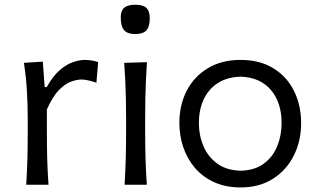

<svg xmlns="http://www.w3.org/2000/svg" viewBox="-20 -790 1361 821"><path d="M92.1 0H187.4Q183.3 -57.8 181.9 -111.1Q180.5 -164.5 180.5 -226.6V-322Q205.7 -378.7 233 -405.9Q260.3 -433.1 285.4 -441.5Q310.4 -450 328.5 -450Q342 -450 359.2 -445.9Q376.3 -441.9 392.3 -436.3L399.7 -524.5Q386.1 -529.1 371.6 -531.4Q357 -533.8 342.2 -533.8Q319.7 -533.8 291.7 -524.2Q263.8 -514.6 234.8 -489.5Q205.9 -464.4 179.8 -417.6H171.1L163 -526.5L82.3 -521.3Q91.5 -461.3 95.1 -400.6Q98.6 -339.9 98.6 -282.6V-230.1Q98.6 -165.4 97.2 -111.6Q95.7 -57.8 92.1 0Z M512.7 0H607.9Q603.8 -57.8 602.3 -111.6Q600.7 -165.4 600.7 -230.1V-282.6Q600.7 -329.5 601.5 -369.7Q602.4 -409.9 604 -447.5Q605.6 -485 608.3 -524.1L511.1 -521.3Q513.8 -482.8 515.6 -445.6Q517.4 -408.4 518.3 -368.8Q519.2 -329.2 519.2 -282.6V-230.1Q519.2 -165.4 517.7 -111.6Q516.3 -57.8 512.7 0ZM557.9 -644.4Q591.6 -644.4 606 -660.2Q620.4 -676 620.4 -712Q620.4 -742.1 606.2 -755.9Q592 -769.8 559.3 -769.8Q526.1 -769.8 511.2 -756.9Q496.3 -744.1 496.3 -716.1Q496.3 -677.2 510.9 -660.8Q525.4 -644.4 557.9 -644.4Z M1009.2 -60Q948.6 -61.6 909.1 -90.4Q869.5 -119.1 850 -165.1Q830.4 -211.1 830.4 -263.8Q830.4 -319.3 850.3 -363.5Q870.3 -407.7 910.2 -434.1Q950.2 -460.4 1009.2 -462.2Q1092.8 -459.1 1138.4 -405.3Q1184.1 -351.6 1184.1 -263.8Q1184.1 -210.9 1165.4 -164.9Q1146.8 -118.9 1108 -90.3Q1069.3 -61.6 1009.2 -60ZM1009.4 11.5Q1088.8 11.5 1146.6 -25.2Q1204.5 -61.8 1236 -124.2Q1267.6 -186.6 1267.6 -263.8Q1267.6 -340.2 1237.1 -401.4Q1206.7 -462.6 1148.7 -498.2Q1090.7 -533.8 1008.1 -533.8Q928.1 -533.8 869.5 -498.8Q810.8 -463.9 778.9 -402.9Q747 -342 747 -263.8Q747 -209.2 764 -159.6Q780.9 -110 814 -71.6Q847 -33.2 896 -10.9Q945 11.5 1009.4 11.5Z"/></svg>

Font: Pinar FD VF
Style: Regular
Weight: 300
Designer: Amin Abedi
Version: Version 2.000